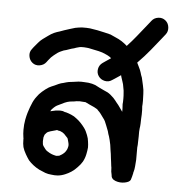

<svg xmlns="http://www.w3.org/2000/svg" viewBox="-49 -607 723 743"><g transform="rotate(5 313.0 -235.0)"><path d="M336.7 -365.9 345.8 -372.2Q354.9 -377.9 367.9 -387.1Q365 -389.9 362.1 -391.8Q354 -397.1 346.8 -400Q339.1 -403.8 331.9 -406.2Q325.7 -408.2 318 -410.1Q307.9 -412 290.6 -415.8Q275.8 -419.2 271.9 -419.2Q265.7 -419.2 260 -420.1Q254.7 -420.1 248.9 -420.1Q245.1 -420.1 238.8 -418.2Q228.8 -415.8 222.1 -412.9Q212.9 -411 202.9 -407.2Q191.8 -402.9 182.7 -401Q177.9 -399 171.7 -396.2Q165.9 -393.8 158.8 -389Q151.1 -383.2 145.8 -378.9Q141 -375.1 135.7 -369.8Q130.9 -364 125.7 -357.8L119.9 -350.1Q110.8 -338.1 94.7 -335.5Q78.7 -332.9 66.7 -342.4Q54.7 -352 52.3 -368.1Q49.9 -384.2 60 -396.2L65.7 -403.8Q72.9 -412.9 81.1 -422.1Q88.7 -431.2 97.4 -437.6Q106 -444.1 117 -451.8Q128.1 -460 139.1 -465.2Q150.1 -470 160.7 -472.9Q167.9 -475.8 177.9 -479.1Q189.9 -483 199 -485.9Q209.1 -489.2 219.7 -492.1Q234.1 -495 246 -495.9Q254.7 -495.9 262.8 -495.9Q270 -495 276.7 -495Q285.9 -494 306 -490.2Q323.7 -486.8 334.8 -483.9Q346.8 -481.1 357.8 -478.2Q367.9 -473.9 377.9 -469.1Q390.9 -463.8 402.9 -456.1Q413.9 -448.9 424 -439.8Q443.6 -460.9 459 -480.1Q482 -507.9 495.9 -526.1L510.8 -544.8Q519.9 -556.8 536 -559Q552 -561.2 564 -551.6Q576 -542 577.9 -525.9Q579.9 -509.8 570.7 -497.8L555.9 -479.1Q541 -460 518 -432.1Q496.9 -406.2 470 -378.9Q473.9 -372.2 477.7 -363.1Q483.9 -351.1 486.8 -341Q488.7 -332.9 493 -322.8Q495.9 -310.8 499.8 -293Q504.1 -274.8 504.1 -260.9Q505 -248.9 505 -234.1Q505 -219.2 504.1 -212Q504.1 -207.2 505 -198.1Q505 -188 505 -180.8Q505 -172.2 504.1 -164Q504.1 -155.9 503.6 -144.8Q503.1 -133.8 501.7 -126.1Q500.7 -119.9 500.7 -113.2Q500.7 -105 500.7 -95Q500.7 -84.9 500.2 -77.5Q499.8 -70 499.8 -61.9Q498.8 -57.1 498.8 -51.8V-31.2Q498.8 -15.8 498.8 -3.8Q497.8 7.2 496.9 21.1Q495.9 34.1 493 43.2Q492.1 44.1 492.1 45.6Q492.1 47 492.1 48Q488.7 63.8 484.9 74.8Q481.1 83.9 462.4 87.5Q443.6 91.1 426.4 84.7Q409.1 78.2 409.1 61.9Q407.7 57.1 406.7 49.9Q405.8 40.8 405.8 34.1Q404.8 31.2 404.8 28.8Q403.8 20.1 402.9 12.9Q401.9 6.2 401 -1Q400 -10.1 399 -18.2Q398.1 -24.9 396.6 -33.1Q395.7 -40.8 393.8 -53.2Q390.9 -66.2 389.9 -71Q388 -77.2 386.1 -84.9Q382.7 -93 379.9 -105Q376 -116.1 371.7 -126.1Q367.9 -136.2 365 -142.2Q362.1 -148.2 355.9 -155.9Q350.1 -164 345.8 -169.8Q342 -175.1 334.8 -181.8Q331.9 -186.1 329 -187.1Q323.7 -189.9 318.9 -192.8Q311.8 -196.2 300.7 -201Q290.6 -206.2 283.9 -209.1Q283 -209.1 282 -209.1Q274.8 -210.1 266.7 -210.1Q261.9 -211 256.1 -210.1Q248.9 -210.1 241.7 -208.2Q231.7 -207.2 224 -206.2Q218.7 -204.8 213.9 -203.8Q209.1 -201.9 203.8 -200Q198.1 -197.1 189 -192.8Q182.7 -189.9 175.1 -186.1Q169.8 -183.2 163.8 -177.7Q157.8 -172.2 155.9 -169.8Q153 -165.9 151.1 -162.1Q154.9 -163.1 159.7 -164Q174.1 -167.9 184.7 -167.9H191.8Q200 -167.9 207.7 -164L212.9 -163.1Q223 -160.2 233.1 -155.9Q245.1 -151.1 254.7 -142.9Q263.8 -136.2 271.9 -127.6Q280.1 -118.9 286.8 -109.8Q295 -98.8 300.7 -83Q306 -70 307 -58Q308.9 -46 308.9 -35Q307.9 -23 305 -9.1Q301.7 7.2 294 21.1Q286.8 33.1 275.8 44.1Q264.7 56.1 253.2 63.5Q241.7 71 229.7 75.8Q214.9 82 201 83Q189.9 83.9 177 82Q164 81.1 153 77.2Q142 72.9 129 67.1Q115.1 60 104.6 51.6Q94 43.2 85.9 34.1Q78.7 24 71.9 12Q63.8 -1.9 60 -14.9Q57.1 -26.9 57.1 -44.1Q57.1 -47 57.1 -49.9Q56.1 -51.8 56.1 -55.2L54.7 -67.1Q53.7 -83 54.7 -94Q54.7 -102.2 56.1 -109.8Q57.1 -120.9 60.9 -136.2Q63.8 -148.2 68.1 -160.2Q71.9 -172.2 75.8 -180.8Q78.7 -189 83 -197.1Q87.8 -206.2 94 -213.9Q100.7 -224 112.7 -234.5Q124.7 -245.1 137.6 -253.2Q148.7 -259 158.8 -262.8Q166.9 -267.1 174.1 -270Q182.7 -273.9 192.8 -275.8Q202.9 -279.1 212.9 -281.1Q219.7 -282 228.8 -283Q239.8 -284.9 249.9 -285.9Q261.9 -286.8 271.9 -285.9Q281.1 -285.9 288.7 -284.9Q304.1 -283 316.1 -278.2Q321.8 -274.8 333.3 -269.3Q344.8 -263.8 351.1 -260.9Q358.8 -258 365.9 -254.2Q377 -248 389.9 -235Q399 -224.9 404.8 -216.8Q411 -210.1 417.7 -200Q424 -191.8 428.8 -184.2Q428.8 -189 428.8 -196.2Q427.8 -206.2 427.8 -213.9Q428.8 -220.1 428.8 -235Q428.8 -248 427.8 -257.1Q427.8 -265.2 424.9 -278.2Q423 -292.1 419.7 -300.2Q416.8 -310.8 413.9 -318Q412.9 -320.9 412 -325.2Q411 -325.2 411 -324.2Q396.6 -315.1 388 -308.9L378.9 -303.1Q365.9 -294 350.4 -297.6Q334.8 -301.2 326.4 -313.7Q318 -326.1 320.9 -341.5Q323.7 -356.8 336.7 -365.9ZM183.7 -92.1Q180.8 -91.1 177.9 -90.2Q168.8 -87.8 158.8 -84.9Q153 -83 148.7 -81.1Q143.9 -78.2 140 -72.9Q137.6 -71 136.7 -68.1Q134.8 -63.8 133.8 -59Q132.9 -51.8 132.9 -44.1Q132.9 -37.9 133.8 -34.1Q133.8 -31.2 136.7 -25.9Q141 -19.2 144.8 -14.9Q147.7 -11 151.8 -7.9Q155.9 -4.8 163.1 -1Q170.7 2.9 177 4.8Q181.8 6.2 186.3 7.2Q190.9 8.2 194.7 7.2Q196.6 7.2 201 6.2Q205.8 3.8 210.8 0.5Q215.8 -2.9 221.1 -8.2Q225.9 -13.9 227.8 -18.2Q229.7 -21.1 230.7 -24.9Q233.1 -32.1 233.1 -36.9Q233.1 -42.2 231.7 -47Q230.7 -51.8 228.8 -58Q227.8 -62.8 225.9 -65.2Q222.1 -70 216.8 -74.8Q212.9 -80.1 207.7 -83Q205.8 -84.9 202.9 -85.9Q199 -87.8 195.7 -89.2L189 -90.2Q187.1 -91.1 183.7 -92.1Z"/></g></svg>

Font: Namteng
Style: Regular
Weight: 400
Designer: Khon Soe Zaw Thu
Foundry: MPUA
Version: Version 1.03 June 17, 2016